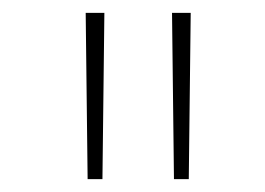

<svg xmlns="http://www.w3.org/2000/svg" viewBox="-20 -749 412 298"><path d="M113 -729 116 -471H139L142 -729ZM247 -729 250 -471H273L276 -729Z"/></svg>

Font: Noto Sans Oriya Cond Thin
Style: Regular
Weight: 100
Width: 3
Designer: Amélie Bonet and Sol Matas
Foundry: Google LLC
Version: Version 2.006